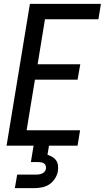

<svg xmlns="http://www.w3.org/2000/svg" viewBox="-20 -755 543 995"><path d="M14 0 135 -735H503L490 -655H213L175 -422H396L382 -342H161L118 -80H395L382 0ZM57 220 69 150H169Q177 150 184.5 148.5Q192 147 199.5 143.5Q207 140 212 133.5Q217 127 218 120Q219 112 217 104.5Q215 97 209 92.5Q203 88 195.5 86.5Q188 85 180 85H140L154 0H234L226 47Q239 51 251.5 58.5Q264 66 271.5 77Q279 88 280.5 102.5Q282 117 280 132Q277 151 265 170Q253 189 235.5 200.5Q218 212 197.5 216Q177 220 157 220Z"/></svg>

Font: Iosevka SS18 Medium
Style: Italic
Weight: 500
Italic angle: -9°
Monospace: yes
Designer: Belleve Invis
Foundry: Belleve Invis
Version: Version 25.1.1; ttfautohint (v1.8.4)